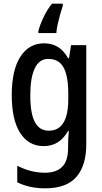

<svg xmlns="http://www.w3.org/2000/svg" viewBox="-20 -786 557 1046"><path d="M220 -550Q263 -550 295 -530.5Q327 -511 351 -469H356L367 -540H450V0Q450 116 396 178Q342 240 226 240Q139 240 74 207V117Q148 155 225 155Q286 155 318.5 123Q351 91 351 20V5Q351 -11 352 -32.5Q353 -54 355 -73H351Q305 10 218 10Q136 10 90 -61.5Q44 -133 44 -268Q44 -404 91 -477Q138 -550 220 -550ZM243 -465Q194 -465 169.5 -414Q145 -363 145 -266Q145 -168 170 -121Q195 -74 246 -74Q352 -74 352 -247V-272Q352 -373 326 -419Q300 -465 243 -465ZM322 -754Q315 -734 307.5 -707Q300 -680 294 -652.5Q288 -625 287 -606H189V-616Q197 -650 217.5 -692.5Q238 -735 263 -766H322Z"/></svg>

Font: Noto Sans Khmer Condensed Medium
Style: Regular
Weight: 500
Width: 3
Designer: Danh Hong and the Monotype Design Team
Foundry: Monotype Imaging Inc.
Version: Version 2.004; ttfautohint (v1.8.4.7-5d5b)